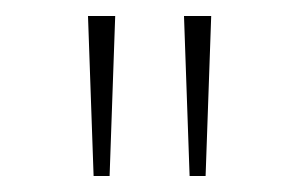

<svg xmlns="http://www.w3.org/2000/svg" viewBox="-20 -720 384 240"><path d="M90 -700H124L117 -500H97ZM210 -700H244L237 -500H217Z"/></svg>

Font: Haskoy Thin
Style: Regular
Weight: 100
Designer: Ertekin Erdin
Foundry: Ertekin Erdin
Version: Version 2.000; ttfautohint (v1.8.4.7-5d5b)